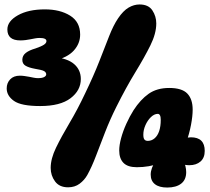

<svg xmlns="http://www.w3.org/2000/svg" viewBox="-20 -825 941 860"><path d="M181 -783Q249 -783 294 -755Q339 -727 339 -670Q339 -630 310.5 -598.5Q282 -567 222 -553L218 -563L222 -569Q282 -564 312 -538Q342 -512 342 -471Q342 -420 296 -385Q250 -350 160 -350Q75 -350 42.5 -373Q10 -396 10 -429Q10 -453 25.5 -469.5Q41 -486 69 -486Q79 -486 89.5 -484.5Q100 -483 111 -481Q121 -479 131 -477Q141 -475 150 -475Q169 -475 178 -480Q187 -485 187 -492Q187 -501 177.5 -506.5Q168 -512 136 -517Q109 -522 94.5 -530.5Q80 -539 80 -557Q80 -576 95.5 -588Q111 -600 139 -608Q165 -617 176.5 -624.5Q188 -632 188 -641Q188 -655 157 -655Q147 -655 137 -653Q127 -651 116 -649Q106 -647 94.5 -645.5Q83 -644 71 -644Q13 -644 13 -693Q13 -730 60 -756.5Q107 -783 181 -783ZM285 14Q246 14 226.5 -12.5Q207 -39 207 -73Q207 -114 231 -163.5Q255 -213 291 -273.5Q327 -334 361 -406Q400 -487 425 -551Q450 -615 469 -663.5Q488 -712 509 -743Q532 -777 556 -791Q580 -805 605 -805Q645 -805 662.5 -778.5Q680 -752 680 -720Q680 -675 653.5 -621.5Q627 -568 586 -501Q545 -434 501 -346Q473 -290 451 -233.5Q429 -177 410 -127Q391 -77 371 -41Q358 -18 336.5 -2Q315 14 285 14ZM729 15Q693 15 674 0Q655 -15 655 -43Q655 -72 678 -105L691 -93Q673 -85 646.5 -80.5Q620 -76 593 -76Q552 -76 533 -95.5Q514 -115 514 -151Q514 -175 522.5 -206.5Q531 -238 546 -271Q561 -304 578 -331Q609 -379 646 -405Q683 -431 738 -431Q795 -431 819 -406Q843 -381 843 -334Q843 -305 835.5 -265.5Q828 -226 814 -187L802 -204Q810 -207 819 -208.5Q828 -210 835 -210Q897 -210 897 -149Q897 -118 878 -101.5Q859 -85 828 -85Q819 -85 809.5 -86.5Q800 -88 794 -90L802 -103Q807 -95 810.5 -81Q814 -67 814 -54Q814 -20 791.5 -2.5Q769 15 729 15ZM642 -194Q659 -194 672.5 -205.5Q686 -217 693 -238Q700 -259 700 -288Q700 -302 696.5 -308.5Q693 -315 687 -315Q671 -315 656 -300.5Q641 -286 631.5 -264.5Q622 -243 622 -222Q622 -206 627 -200Q632 -194 642 -194Z"/></svg>

Font: DynaPuff
Style: Bold
Weight: 700
Designer: Toshi Omagari, Jennifer Daniel
Foundry: Google Fonts
Version: Version 2.000